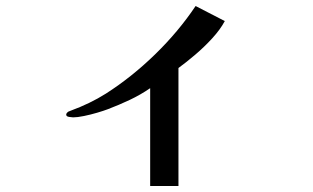

<svg xmlns="http://www.w3.org/2000/svg" viewBox="-20 -567 1040 638"><path d="M727 -497Q712 -469 685.5 -440Q659 -411 629 -385.5Q599 -360 573 -341V51H479V-274Q447 -252 411 -235Q375 -218 338 -204Q325 -199 303 -192.5Q281 -186 259 -181.5Q237 -177 223 -177Q219 -177 209.5 -178.5Q200 -180 200 -186Q200 -191 207 -196Q209 -197 212 -198Q215 -199 217 -200Q247 -211 276 -225Q305 -239 332 -256Q418 -311 495.5 -386.5Q573 -462 630 -547Z"/></svg>

Font: Kaisei Opti
Style: Bold
Weight: 700
Designer: Font-Kai, 金井和夫
Foundry: KAZUO KANAI
Version: Version 5.003